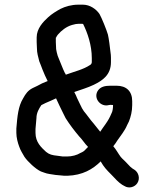

<svg xmlns="http://www.w3.org/2000/svg" viewBox="-20 -736 664 822"><path d="M136 -230C136 -253.3 147.4 -271.6 157 -286C163 -288.7 169 -291.7 175 -295C189.2 -301.3 205 -307.5 220 -315C230 -293 240.4 -271.1 251 -250L261 -230C278.5 -202.5 297.3 -177.6 319 -152C334.3 -136.7 341 -123 357 -107L349 -99C339.8 -88.5 336.6 -86.6 324 -81C309.8 -72.1 288.6 -66 266.5 -66H249L227 -69C203.5 -71.4 191 -74.4 177 -86C155.8 -105.4 132 -127.8 132 -167V-184C133.2 -195.2 134.8 -219.3 136 -230ZM336 -633C354.9 -595.1 373 -542.4 373 -487V-470C373 -465.1 369.8 -459.9 366 -458C336 -438 300.9 -430.6 264 -417C263.3 -417 262.7 -416.7 262 -416C260.7 -419.3 259 -422.3 257 -425C247.9 -443.2 239.2 -468.5 231 -487L227 -497C225.7 -502.3 224.3 -507.3 223 -512L221 -522C220.3 -524.7 220 -528.7 220 -534C219.3 -542 219 -549.3 219 -556V-575H220C222 -579.7 224.7 -584 228 -588C242.7 -605.1 264 -622.1 288 -629L304 -633C307.3 -633.7 311 -634 315 -634H333C334.4 -634 334.6 -633 336 -633ZM479 -369H452C429.5 -369 411.5 -364.6 400.5 -350C378.1 -320.1 405.7 -280.7 440 -285C443.3 -285.6 449.2 -287 452 -287C460 -287 464 -286.7 464 -286C464 -272.5 462 -258.3 457 -250C449 -231.4 444.2 -222.6 432 -205C422.2 -192.5 417.2 -183 409 -172C397.9 -184.9 393.1 -192.7 381 -207C366.2 -223.4 352.3 -244.5 339 -260C333.5 -267.4 328 -277.9 324 -287C317.8 -301 311.1 -312.1 305 -328L298 -342C327 -352.4 354.9 -360.2 381.5 -373C419.6 -391.4 455 -415.6 455 -470V-489C455 -497 454.3 -505 453 -513C451.3 -529.7 445.7 -573.4 442 -588C436.6 -607.4 414.8 -661 406 -676C392.6 -696.1 365.9 -716 335 -716H315C286.6 -716 259.8 -708.4 239 -698C221 -688.2 200.9 -675.8 186 -662C164.9 -642.8 137 -613.8 137 -576V-556C137 -548 137.3 -540 138 -532C138 -506.9 143.5 -494.4 148 -474C152.9 -460.6 157.4 -451.7 162 -438C168.6 -420.9 175.8 -405.4 184 -389L160 -379C146.9 -371.8 133.4 -365 120 -359C99.8 -348.9 89.7 -334.6 79 -315C58 -280.9 54.3 -238.1 50 -186V-167C50 -146.8 56.2 -124.2 62 -109C67.9 -91.2 76.9 -78.6 85 -64C99.2 -43.7 132 -12.6 155 -2C159.7 -0.7 164.3 1 169 3C183 8.9 200.5 9.8 218 13L240 15C249.3 16.3 258.8 16.8 268.5 16.5C333.5 14.3 377.3 -11.3 411 -45C425 -20.6 435.3 -9.7 457 12L480 36C487.3 43.3 495 49.7 503 55L512 60C532.7 73.3 557.4 64.4 568 48C581.3 27.3 572.4 1.6 556 -9C549.3 -13.2 543.8 -16.2 538 -22L515 -46C506.3 -54 500.3 -60 497 -64C485.6 -79.3 477.6 -95.4 465 -110C471.7 -118 477.3 -126 482 -134C495.7 -153.6 515 -177.6 524 -200L532 -216C539.5 -234.9 546 -259 546 -286V-303C546 -345.7 520.6 -369 479 -369Z"/></svg>

Font: HoneyBee
Style: Bd
Weight: 700
Foundry: Cannot Into Space Fonts
Version: Version 0.89